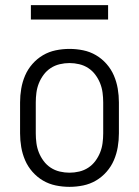

<svg xmlns="http://www.w3.org/2000/svg" viewBox="-20 -718 540 746"><path d="M250 8Q223 8 196.5 2.5Q170 -3 147 -16.5Q124 -30 106 -50.5Q88 -71 77.5 -95.5Q67 -120 62.5 -146.5Q58 -173 58 -200V-320Q58 -347 62.5 -373.5Q67 -400 77.5 -424.5Q88 -449 106 -469.5Q124 -490 147 -503.5Q170 -517 196.5 -522.5Q223 -528 250 -528Q277 -528 303.5 -522.5Q330 -517 353 -503.5Q376 -490 394 -469.5Q412 -449 422.5 -424.5Q433 -400 437.5 -373.5Q442 -347 442 -320V-200Q442 -173 437.5 -146.5Q433 -120 422.5 -95.5Q412 -71 394 -50.5Q376 -30 353 -16.5Q330 -3 303.5 2.5Q277 8 250 8ZM250 -47Q269 -47 288 -51.5Q307 -56 323 -66.5Q339 -77 350.5 -92.5Q362 -108 369 -125.5Q376 -143 378.5 -162Q381 -181 381 -200V-320Q381 -339 378.5 -358Q376 -377 369 -394.5Q362 -412 350.5 -427.5Q339 -443 323 -453.5Q307 -464 288 -468.5Q269 -473 250 -473Q231 -473 212 -468.5Q193 -464 177 -453.5Q161 -443 149.5 -427.5Q138 -412 131 -394.5Q124 -377 121.5 -358Q119 -339 119 -320V-200Q119 -181 121.5 -162Q124 -143 131 -125.5Q138 -108 149.5 -92.5Q161 -77 177 -66.5Q193 -56 212 -51.5Q231 -47 250 -47ZM100 -642V-698H400V-642Z"/></svg>

Font: Iosevka SS18 Light
Style: Regular
Weight: 300
Monospace: yes
Designer: Belleve Invis
Foundry: Belleve Invis
Version: Version 25.1.1; ttfautohint (v1.8.4)